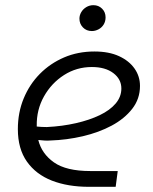

<svg xmlns="http://www.w3.org/2000/svg" viewBox="-20 -722 593 742"><path d="M324 0Q242 0 180.5 -24Q119 -48 84 -97.5Q49 -147 49 -223Q49 -287 71.5 -341.5Q94 -396 134 -436.5Q174 -477 227.5 -500Q281 -523 345 -523Q401 -523 440 -505Q479 -487 500 -457Q521 -427 521 -390Q521 -340 491 -301.5Q461 -263 411.5 -236.5Q362 -210 300 -195.5Q238 -181 174 -179Q162 -178 150.5 -179Q139 -180 128 -181Q141 -128 188.5 -94.5Q236 -61 329 -61H435L427 0ZM122 -233Q131 -232 141 -231.5Q151 -231 161 -231Q221 -234 273.5 -246Q326 -258 365.5 -277Q405 -296 427 -322Q449 -348 449 -380Q449 -416 418 -439.5Q387 -463 335 -463Q276 -463 227.5 -432Q179 -401 150 -349.5Q121 -298 122 -236Q122 -235 122 -234.5Q122 -234 122 -233ZM335 -602Q314 -602 300.5 -616Q287 -630 287 -650Q287 -663 294 -675Q301 -687 313.5 -694.5Q326 -702 341 -702Q361 -702 374.5 -688.5Q388 -675 388 -655Q388 -639 380.5 -627Q373 -615 360.5 -608.5Q348 -602 335 -602Z"/></svg>

Font: MuseoModerno Light
Style: Italic
Weight: 300
Italic angle: -9°
Designer: Pablo Cosgaya, Héctor Gatti, Marcela Romero, and the Authors of The MuseoModerno Project.
Foundry: Omnibus-Type Team
Version: Version 1.003